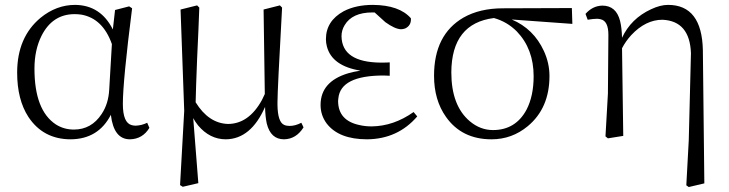

<svg xmlns="http://www.w3.org/2000/svg" viewBox="-20 -545 2925 770"><path d="M418 -185.5 428.7 -368.2Q392.6 -470.7 306.6 -486.3Q293 -488.3 279.3 -488.3Q190.4 -488.3 146.5 -401.4Q118.2 -344.7 118.2 -269.5Q118.2 -102.5 204.1 -45.9Q236.3 -25.4 276.4 -25.4Q346.7 -25.4 387.7 -87.9Q415 -128.9 418 -185.5ZM570.3 -52.7 579.1 -32.2Q551.8 12.7 501 13.7Q436.5 13.7 424.8 -83Q424.8 -84 424.8 -85Q375 12.7 263.7 13.7Q153.3 13.7 93.8 -76.2Q48.8 -145.5 48.8 -253.9Q48.8 -395.5 142.6 -473.6Q206.1 -525.4 281.2 -525.4Q383.8 -524.4 432.6 -426.8L441.4 -504.9L498 -519.5L509.8 -511.7Q472.7 -219.7 472.7 -127.9Q472.7 -51.8 508.8 -43Q516.6 -41 524.4 -41Q548.8 -42 570.3 -52.7Z M1188.5 -52.7 1197.3 -34.2Q1168 12.7 1119.1 13.7Q1065.4 13.7 1049.8 -49.8Q1043.9 -77.1 1043 -116.2Q986.3 12.7 885.7 13.7Q821.3 13.7 774.4 -42Q762.7 -56.6 754.9 -71.3L775.4 189.5L712.9 204.1L702.1 197.3L718.8 -100.6L704.1 -506.8L770.5 -523.4L779.3 -514.6Q776.4 -430.7 770.5 -309.6Q765.6 -185.5 764.6 -134.8Q816.4 -50.8 893.6 -47.9Q977.5 -47.9 1030.3 -143.6Q1036.1 -155.3 1042 -168L1037.1 -506.8L1102.5 -523.4L1111.3 -514.6Q1092.8 -182.6 1092.8 -134.8Q1092.8 -128.9 1092.8 -124Q1093.8 -54.7 1120.1 -43.9Q1128.9 -40 1141.6 -40Q1164.1 -40 1188.5 -52.7Z M1638.7 -95.7 1653.3 -78.1Q1575.2 12.7 1452.1 13.7Q1338.9 13.7 1290 -49.8Q1265.6 -83 1265.6 -124Q1265.6 -217.8 1376 -251Q1399.4 -257.8 1425.8 -261.7Q1311.5 -280.3 1291 -358.4Q1287.1 -373 1287.1 -387.7Q1287.1 -460.9 1358.4 -500Q1407.2 -525.4 1475.6 -525.4Q1582 -524.4 1627.9 -471.7Q1629.9 -442.4 1604.5 -430.7Q1595.7 -427.7 1587.9 -427.7Q1563.5 -428.7 1525.4 -456.1L1482.4 -495.1H1473.6Q1392.6 -495.1 1362.3 -444.3Q1349.6 -423.8 1349.6 -399.4Q1351.6 -294.9 1507.8 -293.9Q1534.2 -293.9 1543 -294.9V-241.2Q1532.2 -242.2 1518.6 -242.2Q1345.7 -242.2 1336.9 -150.4Q1335.9 -145.5 1335.9 -140.6Q1335.9 -60.5 1423.8 -43Q1445.3 -38.1 1470.7 -38.1Q1558.6 -39.1 1638.7 -95.7Z M1957 -23.4Q2047.9 -23.4 2091.8 -105.5Q2120.1 -160.2 2120.1 -239.3Q2120.1 -348.6 2052.7 -418.9Q2013.7 -458 1960.9 -472.7Q1791 -451.2 1790 -254.9Q1790 -121.1 1864.3 -58.6Q1906.2 -23.4 1957 -23.4ZM2275.4 -449.2 2032.2 -466.8Q2120.1 -429.7 2161.1 -340.8Q2183.6 -292 2183.6 -240.2Q2183.6 -111.3 2096.7 -39.1Q2033.2 13.7 1951.2 13.7Q1832 13.7 1768.6 -76.2Q1720.7 -143.6 1720.7 -241.2Q1720.7 -406.2 1838.9 -474.6Q1904.3 -511.7 1997.1 -511.7L2273.4 -512.7Z M2798.8 -341.8 2804.7 190.4 2742.2 205.1 2732.4 198.2 2742.2 17.6 2751 -332Q2746.1 -460.9 2636.7 -465.8Q2569.3 -465.8 2511.7 -404.3Q2489.3 -379.9 2474.6 -351.6L2479.5 0L2418 9.8L2408.2 2L2418 -169.9L2419.9 -405.3Q2419.9 -460.9 2388.7 -467.8Q2381.8 -469.7 2374 -469.7Q2359.4 -469.7 2336.9 -465.8L2328.1 -489.3Q2356.4 -521.5 2395.5 -522.5Q2451.2 -522.5 2466.8 -460.9Q2473.6 -433.6 2474.6 -393.6Q2510.7 -470.7 2590.8 -507.8Q2627.9 -525.4 2659.2 -525.4Q2794.9 -525.4 2798.8 -343.8Q2798.8 -342.8 2798.8 -341.8Z"/></svg>

Font: GenYoMin JP Light
Style: Regular
Weight: 300
Version: Version 1.001;PS 1;hotconv 16.6.51;makeotf.lib2.5.65220 DEVE